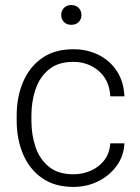

<svg xmlns="http://www.w3.org/2000/svg" viewBox="-20 -734 556 764"><path d="M272 -40.5Q308.6 -40.5 341.1 -54.7Q373.5 -68.8 394.8 -96.2Q416 -123.5 418.9 -163.6H475.1Q472.7 -113.3 444.3 -74.2Q416 -35.2 370.8 -12.7Q325.7 9.8 272 9.8Q197.8 9.8 147.5 -25.4Q97.2 -60.5 71.8 -120.4Q46.4 -180.2 46.4 -253.9V-274.4Q46.4 -348.6 72 -408.4Q97.7 -468.3 147.7 -503.2Q197.8 -538.1 271.5 -538.1Q328.1 -538.1 373.3 -515.1Q418.5 -492.2 445.6 -450.2Q472.7 -408.2 475.1 -350.6H418.9Q415.5 -414.6 373.3 -451.2Q331.1 -487.8 271.5 -487.8Q211.4 -487.8 174.8 -457.8Q138.2 -427.7 121.6 -379.2Q105 -330.6 105 -274.4V-253.9Q105 -197.8 121.3 -149.2Q137.7 -100.6 174.6 -70.6Q211.4 -40.5 272 -40.5ZM223.6 -674.3Q223.6 -690.9 234.4 -702.4Q245.1 -713.9 263.7 -713.9Q282.2 -713.9 293.2 -702.4Q304.2 -690.9 304.2 -674.3Q304.2 -657.7 293.2 -646.5Q282.2 -635.3 263.7 -635.3Q245.1 -635.3 234.4 -646.5Q223.6 -657.7 223.6 -674.3Z"/></svg>

Font: Vazirmatn RD FD ExtraLight
Style: Regular
Weight: 200
Designer: Saber Rastikerdar
Foundry: Saber Rastikerdar
Version: Version 33.003